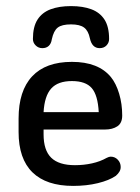

<svg xmlns="http://www.w3.org/2000/svg" viewBox="-20 -600 459 630"><path d="M123 -175H325Q349 -175 365 -185.5Q381 -196 381 -221Q381 -259 371 -292.5Q361 -326 344 -347Q303 -397 216 -397Q130 -397 85.5 -349.5Q41 -302 41 -211V-167Q41 -79 86.5 -34.5Q132 10 220 10Q264 10 301 1Q338 -8 360 -23Q368 -30 372 -37Q376 -44 376 -52Q376 -66 366.5 -76Q357 -86 343 -86Q338 -86 330 -82Q309 -70 282 -64Q255 -58 226 -58Q173 -58 148 -82.5Q123 -107 123 -159ZM304 -232H123Q126 -285 148 -309.5Q170 -334 216 -334Q261 -334 281 -311Q301 -288 304 -232ZM150 -471Q156 -499 169.5 -509.5Q183 -520 213 -520Q242 -520 256 -509.5Q270 -499 275 -474Q282 -442 307 -442Q321 -442 329.5 -451Q338 -460 338 -472Q338 -512 323 -535.5Q308 -559 280 -569.5Q252 -580 213 -580Q174 -580 146 -569.5Q118 -559 103 -535.5Q88 -512 88 -472Q88 -460 97 -451Q106 -442 119 -442Q132 -442 140 -449.5Q148 -457 150 -471Z"/></svg>

Font: Beiruti Medium
Style: Regular
Weight: 500
Designer: Arlette Boutros
Foundry: Boutros
Version: Version 1.41